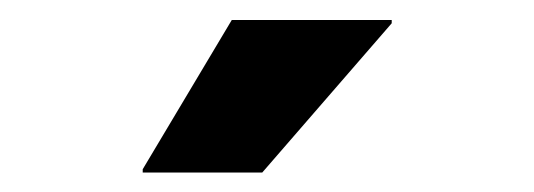

<svg xmlns="http://www.w3.org/2000/svg" viewBox="-20 -736 540 194"><path d="M124.2 -561.7V-565L214.2 -715.8H375.8V-712.5L245 -561.7Z"/></svg>

Font: Funnel Display Light ExtraBold
Style: Regular
Weight: 800
Version: Version 1.000